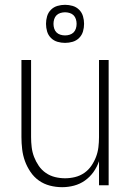

<svg xmlns="http://www.w3.org/2000/svg" viewBox="-20 -769 540 797"><path d="M238 8Q212 8 187 1.5Q162 -5 141.5 -19.5Q121 -34 106.5 -55.5Q92 -77 83.5 -100.5Q75 -124 72 -149.5Q69 -175 69 -200V-520H109V-200Q109 -179 111.5 -158Q114 -137 121.5 -117.5Q129 -98 141 -80.5Q153 -63 170.5 -51Q188 -39 208.5 -34Q229 -29 250 -29Q271 -29 291.5 -34Q312 -39 329.5 -51Q347 -63 359 -80.5Q371 -98 378.5 -117.5Q386 -137 388.5 -158Q391 -179 391 -200V-520H431V0H391V-100Q383 -76 368 -55Q353 -34 332.5 -19.5Q312 -5 287.5 1.5Q263 8 238 8ZM250 -591Q234 -591 218.5 -595.5Q203 -600 191.5 -611.5Q180 -623 175.5 -638.5Q171 -654 171 -670Q171 -686 175.5 -701.5Q180 -717 191.5 -728.5Q203 -740 218.5 -744.5Q234 -749 250 -749Q266 -749 281.5 -744.5Q297 -740 308.5 -728.5Q320 -717 324.5 -701.5Q329 -686 329 -670Q329 -654 324.5 -638.5Q320 -623 308.5 -611.5Q297 -600 281.5 -595.5Q266 -591 250 -591ZM250 -622Q260 -622 269.5 -625Q279 -628 285.5 -634.5Q292 -641 295 -650.5Q298 -660 298 -670Q298 -680 295 -689.5Q292 -699 285.5 -705.5Q279 -712 269.5 -715Q260 -718 250 -718Q240 -718 230.5 -715Q221 -712 214.5 -705.5Q208 -699 205 -689.5Q202 -680 202 -670Q202 -660 205 -650.5Q208 -641 214.5 -634.5Q221 -628 230.5 -625Q240 -622 250 -622Z"/></svg>

Font: Iosevka Term Curly Extralight
Style: Regular
Weight: 200
Designer: Belleve Invis
Foundry: Belleve Invis
Version: Version 32.3.0